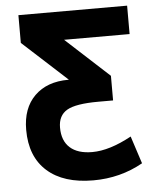

<svg xmlns="http://www.w3.org/2000/svg" viewBox="-53 -777 681 835"><g transform="rotate(-5 287.5 -360.0)"><path d="M533.2 -732.4V-608.4H247.1L436.5 -434.6V-327.1H372.1Q273.4 -327.1 234.9 -304.7Q196.3 -282.2 196.3 -229.5Q196.3 -171.9 230 -141.6Q263.7 -111.3 327.1 -111.3Q402.3 -111.3 499 -164.1L538.1 -43.9Q439.5 11.7 321.3 11.7Q191.4 11.7 120.1 -51.8Q48.8 -115.2 48.8 -232.4Q48.8 -327.1 103 -380.4Q157.2 -433.6 250 -433.6H252.9L58.6 -611.3V-732.4Z"/></g></svg>

Font: Nasu
Style: Bold
Weight: 700
Designer: Ryoko NISHIZUKA (kana &amp; ideographs); Paul D. Hunt (Latin, Greek &amp; Cyrillic); Wenlong ZHANG (bopomofo); Sandoll C
Version: Version 2014.1215